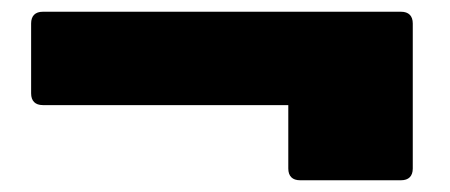

<svg xmlns="http://www.w3.org/2000/svg" viewBox="-20 -467 766 327"><path d="M33 -427V-308C33 -295 40 -288 53 -288H471V-180C471 -167 478 -160 491 -160H663C676 -160 683 -167 683 -180V-427C683 -440 676 -447 663 -447H53C40 -447 33 -440 33 -427Z"/></svg>

Font: Malmofest Black-Rounded
Style: Regular
Weight: 800
Designer: Jonny Pinhorn (Poppins), Kolossal
Version: Version 1.004;Glyphs 3.1.2 (3151)